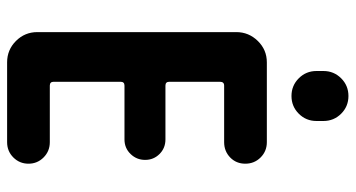

<svg xmlns="http://www.w3.org/2000/svg" viewBox="-250 -750 1000 540"><g transform="rotate(90 250.0 -480.0)"><path d="M220.7 -610.4Q210 -610.4 210 -598.6V-456.1Q210 -445.3 220.7 -445.3H372.1Q396.5 -445.3 413.1 -428.7Q429.7 -412.1 429.7 -388.2Q429.7 -364.3 413.1 -347.2Q396.5 -330.1 372.1 -330.1H220.7Q210 -330.1 210 -319.3V-130.9Q210 -120.1 220.7 -120.1H379.9Q405.3 -120.1 422.9 -102.5Q440.4 -85 440.4 -60.1Q440.4 -35.2 422.9 -17.6Q405.3 0 379.9 0H155.3Q120.1 0 95.2 -24.9Q70.3 -49.8 70.3 -85V-644.5Q70.3 -679.7 95.2 -705.1Q120.1 -730.5 155.3 -730.5H379.9Q405.3 -730.5 422.9 -712.9Q440.4 -695.3 440.4 -669.9Q440.4 -644.5 422.9 -627.4Q405.3 -610.4 379.9 -610.4ZM179.7 -889.6Q179.7 -918.9 200.2 -939.5Q220.7 -960 250 -960Q279.3 -960 299.8 -939.5Q320.3 -918.9 320.3 -889.6V-870.1Q320.3 -840.8 299.8 -820.3Q279.3 -799.8 250 -799.8Q220.7 -799.8 200.2 -820.3Q179.7 -840.8 179.7 -870.1Z"/></g></svg>

Font: Rounded-X Mgen+ 2m bold
Style: Bold
Weight: 700
Designer: [Source Han Sans]
Ryoko NISHIZUKA  (kana & ideographs); Paul D. Hunt (Latin, Greek & Cyrillic); Wenlong ZHANG  (bopomofo
Version: Version 1.059.20150602